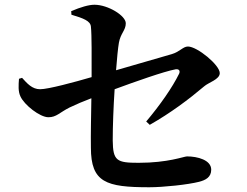

<svg xmlns="http://www.w3.org/2000/svg" viewBox="-20 -792 1040 809"><path d="M73 -464 60 -460C58 -433 56 -407 66 -386C82 -350 148 -298 184 -298C218 -298 231 -318 273 -339C300 -352 333 -366 365 -378C364 -310 362 -223 363 -170C363 -23 427 -3 609 -3C669 -3 772 -14 819 -26C846 -33 870 -45 870 -77C870 -118 812 -133 768 -133C755 -133 689 -106 564 -106C472 -106 456 -114 455 -200C455 -260 458 -341 463 -416C547 -447 671 -491 720 -500C734 -502 740 -494 735 -482C706 -423 655 -350 596 -280L611 -266C699 -316 775 -373 840 -428C859 -445 906 -457 906 -484C906 -518 811 -596 772 -596C751 -596 738 -574 704 -564L469 -496C473 -547 477 -589 481 -612C488 -652 510 -664 510 -694C510 -726 435 -772 378 -772C354 -772 320 -762 280 -745L281 -730C331 -715 361 -704 363 -680C367 -645 366 -548 366 -467C294 -446 183 -416 149 -416C115 -416 94 -441 73 -464Z"/></svg>

Font: Noto Serif KR
Style: Bold
Weight: 700
Designer: Ryoko NISHIZUKA 西塚涼子 (kana & ideographs); Frank Grießhammer (Latin, Greek & Cyrillic); Wenlong ZHANG 张文龙 (bopomofo); San
Foundry: Adobe
Version: Version 2.001;hotconv 1.1.0;makeotfexe 2.6.0